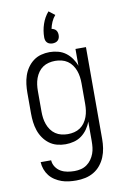

<svg xmlns="http://www.w3.org/2000/svg" viewBox="-105 -818 709 1100"><g transform="rotate(-10 250.0 -268.0)"><path d="M247 223Q226 223 204.5 220.5Q183 218 163 211Q143 204 124.5 192Q106 180 93 163.5Q80 147 72.5 126.5Q65 106 64 84H125Q126 105 138 123Q150 141 168 151Q186 161 206.5 164.5Q227 168 247 168Q266 168 284.5 163.5Q303 159 318.5 148Q334 137 345 121.5Q356 106 362.5 88.5Q369 71 371 52.5Q373 34 373 15V-98Q365 -75 350.5 -54.5Q336 -34 316.5 -19.5Q297 -5 272.5 1.5Q248 8 223 8Q198 8 173.5 1.5Q149 -5 129 -20Q109 -35 94.5 -56Q80 -77 72 -101Q64 -125 61 -150Q58 -175 58 -200V-320Q58 -345 61 -370Q64 -395 72 -419Q80 -443 94.5 -464Q109 -485 129 -500Q149 -515 173.5 -521.5Q198 -528 223 -528Q248 -528 272.5 -521.5Q297 -515 316.5 -500.5Q336 -486 350.5 -465.5Q365 -445 373 -422V-520H434V15Q434 41 430 67.5Q426 94 416 118.5Q406 143 389 164Q372 185 349 198.5Q326 212 300 217.5Q274 223 247 223ZM246 -47Q265 -47 283.5 -51.5Q302 -56 317.5 -66.5Q333 -77 344 -92.5Q355 -108 361.5 -126Q368 -144 370.5 -162.5Q373 -181 373 -200V-320Q373 -339 370.5 -357.5Q368 -376 361.5 -394Q355 -412 344 -427.5Q333 -443 317.5 -453.5Q302 -464 283.5 -468.5Q265 -473 246 -473Q227 -473 208.5 -468.5Q190 -464 174.5 -453.5Q159 -443 148 -427.5Q137 -412 130.5 -394Q124 -376 121.5 -357.5Q119 -339 119 -320V-200Q119 -181 121.5 -162.5Q124 -144 130.5 -126Q137 -108 148 -92.5Q159 -77 174.5 -66.5Q190 -56 208.5 -51.5Q227 -47 246 -47ZM250 -574Q242 -574 233.5 -576.5Q225 -579 219 -585Q213 -591 210.5 -599Q208 -607 208 -616Q208 -655 220.5 -692.5Q233 -730 258 -759L293 -732Q279 -716 270.5 -696.5Q262 -677 258 -657Q265 -656 272 -652.5Q279 -649 283.5 -643.5Q288 -638 290 -630.5Q292 -623 292 -616Q292 -607 289.5 -599Q287 -591 281 -585Q275 -579 266.5 -576.5Q258 -574 250 -574Z"/></g></svg>

Font: Iosevka Light
Style: Regular
Weight: 300
Monospace: yes
Designer: Belleve Invis
Foundry: Belleve Invis
Version: Version 32.5.0; ttfautohint (v1.8.4)